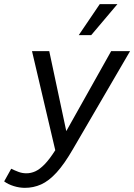

<svg xmlns="http://www.w3.org/2000/svg" viewBox="-86 -716 646 924"><path d="M34 188Q7 188 -20 179.5Q-47 171 -66 157L-32 96Q-16 104 2.5 111Q21 118 41 118Q63 118 84 108.5Q105 99 128.5 75Q152 51 180 7L68 -470H151L233 -85L449 -470H540L266 0Q224 73 186.5 114Q149 155 112 171.5Q75 188 34 188ZM293 -547 394 -696H479L353 -547Z"/></svg>

Font: Gantari
Style: Italic
Weight: 400
Italic angle: -10°
Designer: Anugrah Pasau
Foundry: Lafontype
Version: Version 1.000; ttfautohint (v1.8.3)